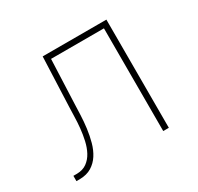

<svg xmlns="http://www.w3.org/2000/svg" viewBox="-119 -670 838 812"><g transform="rotate(-30 300.0 -264.0)"><path d="M488.3 -528.3V0H460.9V-501.5H202.6L193.8 -288.1Q192.9 -263.2 191.7 -232.4Q190.4 -201.7 186.3 -169.7Q182.1 -137.7 173.8 -107.4Q165.5 -77.1 150.4 -53.5Q135.3 -29.8 111.6 -15.1Q87.9 -0.5 53.2 0H37.1V-25.9H54.7Q83.5 -26.4 103 -40.5Q122.6 -54.7 134.8 -77.4Q147 -100.1 153.3 -128.4Q159.7 -156.7 162.6 -185.8Q165.5 -214.8 166 -241.7Q166.5 -268.6 167.5 -288.1L177.2 -528.3Z"/></g></svg>

Font: Roboto Mono Thin
Style: Regular
Weight: 250
Designer: Google
Version: Version 2.000985; 2015; ttfautohint (v1.3)